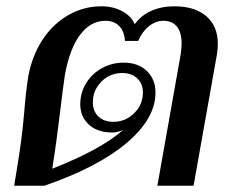

<svg xmlns="http://www.w3.org/2000/svg" viewBox="-20 -590 744 610"><path d="M34 -55Q50 -150 57 -234Q62 -299 70 -348Q82 -413 115 -463.5Q148 -514 197 -542Q246 -570 302 -570Q340 -570 369 -554Q398 -538 408 -513Q428 -541 460.5 -555.5Q493 -570 534 -570Q599 -570 635.5 -538.5Q672 -507 672 -451Q672 -434 669 -416L595 0H480L554 -417Q557 -437 557 -452Q557 -487 542 -505.5Q527 -524 499 -524Q475 -524 453.5 -507Q432 -490 419 -460H377Q375 -491 358.5 -507.5Q342 -524 315 -524Q268 -524 234.5 -479.5Q201 -435 186 -351Q179 -303 172 -243Q159 -134 146 -54Q301 -115 371 -177Q352 -169 337 -169Q290 -169 262.5 -194Q235 -219 235 -259Q235 -295 253.5 -325.5Q272 -356 304 -373.5Q336 -391 373 -391Q419 -391 446.5 -364.5Q474 -338 474 -296Q474 -213 382 -135.5Q290 -58 121 0H25ZM434 -296Q434 -324 416 -341Q398 -358 368 -358Q329 -358 302 -330.5Q275 -303 275 -265Q275 -237 292.5 -220Q310 -203 340 -203Q379 -203 406.5 -230.5Q434 -258 434 -296Z"/></svg>

Font: Fahkwang Medium
Style: Italic
Weight: 500
Italic angle: -10°
Version: Version 1.000; ttfautohint (v1.6)